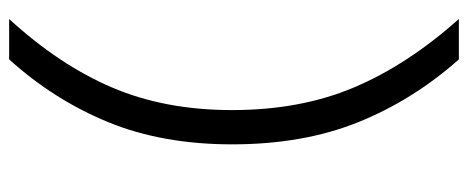

<svg xmlns="http://www.w3.org/2000/svg" viewBox="-314 -502 998 409"><g transform="rotate(-90 184.5 -297.0)"><path d="M82 -301Q82 -450 129.5 -565.5Q177 -681 263 -776H349Q251 -669 203 -556.5Q155 -444 155 -301Q155 -156 203 -42Q251 72 349 182H263Q176 84 129 -33Q82 -150 82 -301Z"/></g></svg>

Font: Sora-SIA Light
Style: Regular
Weight: 300
Designer: Jonathan Barnbrook, Julián Moncada
Foundry: Barnbrook Fonts
Version: Version 2.000